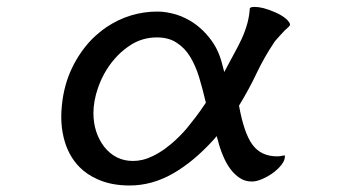

<svg xmlns="http://www.w3.org/2000/svg" viewBox="-20 -518 1040 566"><path d="M444.3 -483.9Q362.8 -483.9 293.9 -438Q272 -422.9 252.4 -403.8Q215.8 -366.7 192.1 -317.1Q168.5 -267.6 162.6 -209Q160.6 -190.9 160.6 -173.8Q160.6 -142.1 167.5 -113.3Q180.2 -60.1 214.4 -25.4Q236.8 -2.9 268.1 10.7Q308.1 28.8 362.3 28.8Q427.7 28.8 489.7 -6.3Q551.8 -42 609.9 -106.4L618.7 -116.7L622.6 -103.5Q627.9 -81.5 637.2 -59.6Q656.2 -13.2 687 6.8Q702.1 17.1 722.7 17.1Q735.8 17.1 752.9 9.8Q781.2 -2.4 800.8 -22Q819.8 -41 819.8 -56.6Q819.8 -59.1 819.3 -60.1Q818.4 -60.1 813.5 -59.1Q805.7 -57.1 796.9 -57.1Q749 -57.1 723.6 -92.3Q699.2 -126 684.6 -206.5Q714.4 -255.4 736.3 -301.8Q758.3 -348.1 786.6 -390.6Q789.1 -395 793.5 -399.9Q800.3 -407.2 806.2 -414.1Q819.3 -429.2 830.6 -438.5Q835 -442.4 835 -445.8Q835 -449.7 829.6 -456.1Q825.2 -461.4 817.9 -466.8Q805.2 -476.1 787.1 -483.4Q753.9 -497.6 731 -497.6Q717.8 -497.6 716.3 -493.2Q714.4 -451.7 692.4 -403.3Q682.1 -381.3 670.9 -361.3Q659.7 -341.3 641.1 -305.7L636.2 -324.2Q626 -367.2 604.5 -397Q572.8 -441.4 528.3 -463.4Q514.2 -470.7 499.5 -475.1Q469.7 -483.9 444.3 -483.9ZM372.1 -43.5Q320.3 -43.5 287.1 -85.4Q272 -105 263.7 -130.1Q255.4 -155.3 255.4 -184.6Q255.4 -220.2 269 -259.3Q288.6 -315.4 328.1 -355.5Q345.2 -372.6 365.7 -385.7Q400.4 -407.7 442.4 -407.7Q478 -407.7 501.5 -391.6Q524.9 -376.5 540.8 -350.3Q556.6 -324.2 566.9 -290.5Q577.1 -256.8 586.9 -215.3Q569.3 -189 556.9 -172.9Q544.4 -156.7 533.2 -142.8Q522 -128.9 508.5 -115.7Q495.1 -102.5 484.6 -93.8Q474.1 -85 465.3 -78.6Q430.7 -54.2 400.4 -46.9Q386.2 -43.5 372.1 -43.5Z"/></svg>

Font: Bakudai
Style: ExtraLight
Weight: 200
Version: Version 1.48